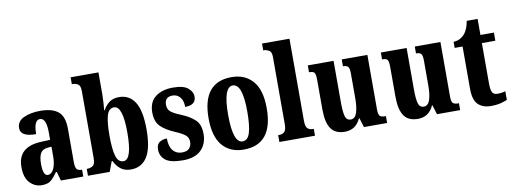

<svg xmlns="http://www.w3.org/2000/svg" viewBox="-61 -1105 3897 1460"><g transform="rotate(-10 1887.0 -375.0)"><path d="M165 10Q210 10 234 -9Q258 -28 286 -69H294L313 0H486V-53H483Q455 -53 444.5 -67.5Q434 -82 434 -123V-379Q434 -473 388 -511Q342 -549 250 -549Q175 -549 122 -524.5Q69 -500 69 -447Q69 -380 189 -380Q189 -488 237 -488Q286 -488 286 -374V-319L218 -316Q35 -309 35 -153Q35 -70 73.5 -30Q112 10 165 10ZM223 -59Q186 -59 186 -149Q186 -203 201 -231Q216 -259 257 -263L287 -266V-191Q287 -132 269.5 -95.5Q252 -59 223 -59Z M853 10Q935 10 978.5 -57Q1022 -124 1022 -270Q1022 -415 979.5 -481.5Q937 -548 858 -548Q811 -548 781 -525Q751 -502 734 -468H730Q732 -491 734.5 -526.5Q737 -562 737 -589V-760H522V-707H526Q552 -707 570 -695Q588 -683 588 -641V-123Q588 -77 568.5 -65Q549 -53 527 -53H522V0H690L719 -78H725Q743 -39 774 -14.5Q805 10 853 10ZM808 -62Q766 -62 751 -116Q736 -170 736 -271Q736 -374 751 -426Q766 -478 807 -478Q874 -478 874 -272Q874 -62 808 -62Z M1255 10Q1348 10 1395.5 -37Q1443 -84 1443 -161Q1443 -234 1404 -270.5Q1365 -307 1298 -334Q1241 -357 1220.5 -376Q1200 -395 1200 -429Q1200 -489 1261 -489Q1295 -489 1318 -463Q1341 -437 1341 -387Q1425 -387 1425 -453Q1425 -489 1390 -518.5Q1355 -548 1274 -548Q1190 -548 1138.5 -508.5Q1087 -469 1087 -389Q1087 -318 1123.5 -281Q1160 -244 1235 -212Q1285 -191 1308.5 -171.5Q1332 -152 1332 -120Q1332 -90 1315 -70Q1298 -50 1257 -50Q1214 -50 1188 -81.5Q1162 -113 1162 -175Q1129 -175 1105 -159Q1081 -143 1081 -103Q1081 -53 1119.5 -21.5Q1158 10 1255 10Z M1724 10Q1950 10 1950 -270Q1950 -411 1890 -480Q1830 -549 1727 -549Q1501 -549 1501 -270Q1501 -129 1560.5 -59.5Q1620 10 1724 10ZM1726 -53Q1652 -53 1652 -270Q1652 -485 1725 -485Q1800 -485 1800 -270Q1800 -164 1783.5 -108.5Q1767 -53 1726 -53Z M2000 0H2275V-53H2267Q2242 -53 2227 -67.5Q2212 -82 2212 -125V-760H2000V-707H2010Q2023 -707 2043.5 -696.5Q2064 -686 2064 -646V-125Q2064 -82 2048.5 -67.5Q2033 -53 2010 -53H2000Z M2505 10Q2590 10 2627 -72H2631L2653 0H2832V-53H2824Q2801 -53 2787.5 -62.5Q2774 -72 2774 -116V-536H2576V-483H2579Q2601 -483 2613.5 -472.5Q2626 -462 2626 -419V-227Q2626 -157 2612 -115.5Q2598 -74 2565 -74Q2533 -74 2523 -108Q2513 -142 2513 -215V-536H2314V-483H2317Q2348 -483 2356.5 -469.5Q2365 -456 2365 -413V-188Q2365 -87 2398 -38.5Q2431 10 2505 10Z M3069 10Q3154 10 3191 -72H3195L3217 0H3396V-53H3388Q3365 -53 3351.5 -62.5Q3338 -72 3338 -116V-536H3140V-483H3143Q3165 -483 3177.5 -472.5Q3190 -462 3190 -419V-227Q3190 -157 3176 -115.5Q3162 -74 3129 -74Q3097 -74 3087 -108Q3077 -142 3077 -215V-536H2878V-483H2881Q2912 -483 2920.5 -469.5Q2929 -456 2929 -413V-188Q2929 -87 2962 -38.5Q2995 10 3069 10Z M3633 10Q3680 10 3712 1Q3744 -8 3759 -15V-82Q3732 -73 3697 -73Q3668 -73 3657.5 -93.5Q3647 -114 3647 -159V-473H3751V-536H3647V-660H3563Q3557 -625 3547 -602Q3537 -579 3526 -565Q3514 -549 3492 -535.5Q3470 -522 3437 -520V-473H3498V-148Q3498 -60 3534 -25Q3570 10 3633 10Z"/></g></svg>

Font: Noto Serif ExtraCondensed Extra
Style: Regular
Weight: 800
Width: 3
Designer: Monotype Design Team
Foundry: Monotype Imaging Inc.
Version: Version 1.002